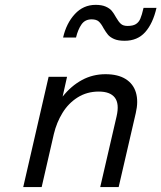

<svg xmlns="http://www.w3.org/2000/svg" viewBox="-20 -763 658 783"><path d="M178.2 -449.7H253.4L235.4 -369.1Q270 -412.6 314 -436.5Q357.9 -460.4 410.2 -460.4Q460.9 -460.4 492.4 -440.7Q523.9 -420.9 534.4 -385.3Q544.9 -349.6 533.7 -301.8L463.9 0H388.7L455.6 -289.1Q467.3 -340.3 448.2 -365Q429.2 -389.6 382.8 -389.6Q334.5 -389.6 296.6 -365.7Q258.8 -341.8 234.9 -302.7Q210.9 -263.7 199.7 -216.8L149.9 0H74.7ZM402.3 -647.9Q392.6 -666.5 382.8 -675.3Q373 -684.1 353.5 -684.1Q326.7 -684.1 312.3 -663.3Q297.9 -642.6 290 -609.9H237.3Q250.5 -668 285.2 -705.6Q319.8 -743.2 370.1 -743.2Q395 -743.2 411.1 -736.1Q427.2 -729 435.8 -718.8Q444.3 -708.5 453.1 -692.4Q463.4 -674.3 472.9 -665.8Q482.4 -657.2 500 -657.2Q522 -657.2 533.9 -664.6Q545.9 -671.9 552.2 -686.5Q558.6 -701.2 565.4 -731H618.2Q603.5 -667 572 -631.8Q540.5 -596.7 488.3 -596.7Q461.4 -596.7 445.1 -604Q428.7 -611.3 420.4 -621.3Q412.1 -631.3 402.3 -647.9Z"/></svg>

Font: Glacial Indifference
Style: Italic
Weight: 400
Designer: Alfredo Marco Pradil
Foundry: Alfredo Marco Pradil
Version: Version 1.312